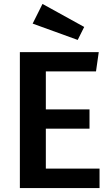

<svg xmlns="http://www.w3.org/2000/svg" viewBox="-20 -956 570 976"><path d="M486 0H81V-691H482L468 -593H213V-400H435V-302H213V-99H486ZM375 -753 146 -836 196 -936 408 -819Z"/></svg>

Font: Trujillo Medium
Style: Regular
Weight: 500
Designer: Fira Sans original fonts by bBox Type GmbH, Carrois Corporate GbR, & Edenspiekermann AG / Changes by Cristiano Sobral
Foundry: Fira Sans original fonts by bBox Type GmbH, Carrois Corporate GbR, & Edenspiekermann AG / Changes by Cristiano Sobral
Version: Version 4.301;October 17, 2021;FontCreator 14.0.0.2814 64-bi